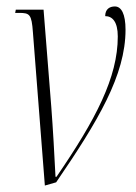

<svg xmlns="http://www.w3.org/2000/svg" viewBox="-20 -566 423 595"><path d="M82 -466 119 9 154 -1C284 -191 369 -333 369 -474C369 -523 356 -546 336 -546C320 -546 306 -538 306 -516C328 -516 345 -499 345 -453C345 -326 277 -196 155 -18H152C149 -80 144 -169 139 -234L115 -536H29L27 -526H39C72 -526 78 -522 82 -466Z"/></svg>

Font: Noto Serif Display ExtraCondensed ExtraLight
Style: Italic
Weight: 200
Width: 2
Italic angle: -12°
Designer: Monotype Design Team
Foundry: Monotype Imaging Inc.
Version: Version 2.009